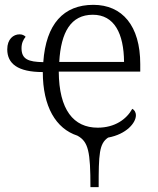

<svg xmlns="http://www.w3.org/2000/svg" viewBox="-20 -564 652 794"><path d="M354 210H388C388 73 390 30 427 5C503 -9 542 -56 542 -87C542 -101 535 -110 527 -114C504 -72 456 -36 384 -36C284 -36 224 -110 223 -268H560V-299C560 -457 486 -544 366 -544C243 -544 170 -465 159 -307C97 -308 69 -319 69 -365C69 -385 76 -400 86 -412C80 -418 72 -422 61 -422C35 -422 10 -402 10 -360C10 -301 53 -266 157 -266C157 -123 211 -32 300 -3C346 22 354 64 354 210ZM493 -308H225C232 -431 273 -503 364 -503C453 -503 492 -425 493 -308Z"/></svg>

Font: Noto Serif Light
Style: Regular
Weight: 300
Designer: Monotype Design Team
Foundry: Monotype Imaging Inc.
Version: Version 2.013